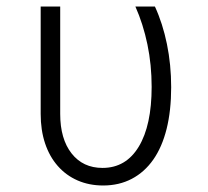

<svg xmlns="http://www.w3.org/2000/svg" viewBox="-20 -560 640 590"><path d="M456 -540H396Q420 -486 433 -423.5Q446 -361 446 -293Q446 -175 406.5 -109.5Q367 -44 295 -44Q235 -44 200 -88.5Q165 -133 165 -210V-540H105V-210Q105 -160 118.5 -119.5Q132 -79 157.5 -50Q183 -21 218.5 -5.5Q254 10 297 10Q346 10 385 -10.5Q424 -31 451 -69.5Q478 -108 492 -164Q506 -220 506 -292Q506 -361 493 -424.5Q480 -488 456 -540Z"/></svg>

Font: CommitMonoV143 ExtLt
Style: Regular
Weight: 200
Monospace: yes
Designer: Eigil Nikolajsen
Foundry: Eigil Nikolajsen
Version: Version 1.143